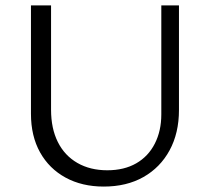

<svg xmlns="http://www.w3.org/2000/svg" viewBox="-20 -678 770 707"><path d="M362 9Q282 9 221.5 -24Q161 -57 127.5 -117Q94 -177 94 -259V-658H168V-274Q168 -205 193 -155Q218 -105 265 -78Q312 -51 375 -51Q437 -51 481.5 -76.5Q526 -102 550 -149Q574 -196 574 -257V-658H639V-273Q639 -188 604.5 -124.5Q570 -61 508 -26Q446 9 362 9Z"/></svg>

Font: Ysabeau Office
Style: Regular
Weight: 400
Designer: Christian Thalmann (Catharsis Fonts)
Version: Version 2.001;gftools[0.9.30]; featfreeze: tnum,lnum,ss02